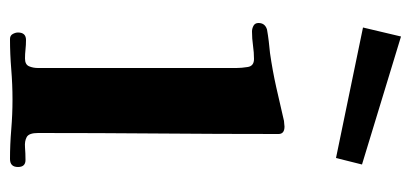

<svg xmlns="http://www.w3.org/2000/svg" viewBox="-239 -579 822 384"><g transform="rotate(90 172.0 -387.0)"><path d="M314 -12Q314 -27 300 -27Q287 -27 274.5 -26Q262 -25 254 -29.5Q246 -34 246 -52Q246 -172 247 -292.5Q248 -413 248 -533Q248 -545 233 -545Q231 -545 228 -544.5Q225 -544 222 -544Q188 -536 154.5 -528.5Q121 -521 86 -516Q75 -515 62.5 -513.5Q50 -512 39 -510Q26 -506 26 -493Q26 -486 31.5 -483Q37 -480 43 -480Q57 -480 71 -482Q85 -484 98 -484Q112 -484 114 -471.5Q116 -459 116 -449V-52Q116 -42 112.5 -34Q109 -26 97 -26Q88 -26 79 -27Q70 -28 60 -28Q45 -28 45 -12Q45 -7 48 -1.5Q51 4 58 4Q88 4 118.5 1.5Q149 -1 179 -1Q209 -1 239 1.5Q269 4 298 4Q314 4 314 -12ZM309 -700 53 -778 35 -702 296 -648Z"/></g></svg>

Font: UoqMunThenKhung
Style: Regular
Weight: 400
Designer: Font-Kai, 金井和夫, 宇文滿月
Foundry: Kazuo Kanai, Moonlit Owen
Version: Version 1.197